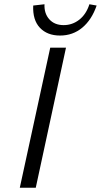

<svg xmlns="http://www.w3.org/2000/svg" viewBox="-20 -882 474 902"><path d="M73 0 216 -658H290L148 0ZM262 -715Q202 -715 167.5 -751.5Q133 -788 136 -856L189 -862Q187 -819 211.5 -791.5Q236 -764 279 -764Q320 -764 352.5 -789.5Q385 -815 400 -862L434 -856Q411 -789 366.5 -752Q322 -715 262 -715Z"/></svg>

Font: Ysabeau
Style: Italic
Weight: 400
Italic angle: -12°
Designer: Christian Thalmann (Catharsis Fonts)
Version: Version 2.000;gftools[0.9.27.dev2+g8671c4b]